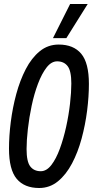

<svg xmlns="http://www.w3.org/2000/svg" viewBox="-20 -932 465 961"><path d="M176 9Q102 9 63.5 -37Q25 -83 25 -188Q25 -251 34 -322Q43 -393 61.5 -461.5Q80 -530 109 -586Q138 -642 179 -675.5Q220 -709 274 -709Q348 -709 386.5 -663Q425 -617 425 -512Q425 -449 416 -378Q407 -307 388.5 -238.5Q370 -170 340.5 -114Q311 -58 270 -24.5Q229 9 176 9ZM184 -75Q213 -75 237 -106Q261 -137 279.5 -187.5Q298 -238 311 -297Q324 -356 330.5 -413.5Q337 -471 337 -514Q337 -577 318.5 -601Q300 -625 266 -625Q237 -625 213 -594Q189 -563 170 -512.5Q151 -462 138.5 -403Q126 -344 119.5 -286.5Q113 -229 113 -186Q113 -123 131.5 -99Q150 -75 184 -75ZM245 -741 331 -912H419L312 -741Z"/></svg>

Font: Georama Condensed Medium
Style: Italic
Weight: 500
Width: 3
Italic angle: -9°
Designer: Jean-Baptiste Levee
Foundry: Production Type
Version: Version 1.000